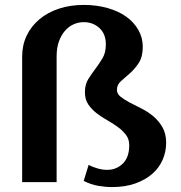

<svg xmlns="http://www.w3.org/2000/svg" viewBox="-20 -740 735 780"><path d="M505 -150Q505 -175 491.5 -192.5Q478 -210 458 -224.5Q438 -239 415 -252Q392 -265 372 -280.5Q352 -296 338.5 -316Q325 -336 325 -365Q325 -397 338.5 -418.5Q352 -440 367.5 -460.5Q383 -481 396.5 -503.5Q410 -526 410 -560Q410 -602 384 -626Q358 -650 320 -650Q299 -650 279.5 -641.5Q260 -633 244.5 -615.5Q229 -598 219.5 -572Q210 -546 210 -510V0H70V-510Q70 -557 88.5 -595.5Q107 -634 140.5 -662Q174 -690 220 -705Q266 -720 320 -720Q372 -720 416.5 -707.5Q461 -695 492.5 -672.5Q524 -650 542 -618.5Q560 -587 560 -550Q560 -509 543.5 -484Q527 -459 507.5 -442Q488 -425 471.5 -410.5Q455 -396 455 -375Q455 -359 470 -347Q485 -335 507 -323.5Q529 -312 555 -299Q581 -286 603 -267.5Q625 -249 640 -223Q655 -197 655 -160Q655 -124 641 -91.5Q627 -59 599.5 -34.5Q572 -10 530.5 5Q489 20 435 20Q409 20 379.5 15Q350 10 320 -5L340 -70Q355 -62 375.5 -56Q396 -50 415 -50Q453 -50 479 -75.5Q505 -101 505 -150Z"/></svg>

Font: Prosto One
Style: Regular
Weight: 400
Designer: Pavel Emelyanov and Jovanny lemonad
Foundry: Pavel Emelyanov and Jovanny Lemonad
Version: Version 1.001